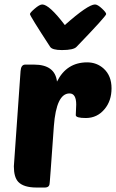

<svg xmlns="http://www.w3.org/2000/svg" viewBox="-20 -839 519 859"><path d="M319 -324 321 -371Q321 -421 291 -421Q232 -421 221 -275Q202 -6 202 -20Q202 0 180 0H144Q86 0 62 -25Q42 -46 42 -95Q42 -101 72 -521Q74 -550 93 -550H132Q226 -550 235 -474Q278 -560 370 -560Q413 -560 444 -532Q479 -500 479 -444Q479 -388 448 -351Q415 -311 364 -311Q319 -311 319 -324ZM270 -727Q374 -819 405 -819Q417 -819 437 -800Q455 -783 455 -776Q455 -767 323 -630Q310 -615 257 -615Q213 -615 204 -630Q114 -768 114 -776Q114 -782 135 -800Q157 -819 169 -819Q200 -819 270 -727Z"/></svg>

Font: PoetsenOne
Style: Regular
Weight: 400
Designer: Rodrigo Fuenzalida, Pablo Impallari
Foundry: Pablo Impallari, Rodrigo Fuenzalida
Version: Version 1.000